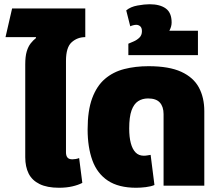

<svg xmlns="http://www.w3.org/2000/svg" viewBox="-20 -875 1041 905"><path d="M99 -448V-571Q99 -609 106 -632.5Q113 -656 125 -671Q137 -686 150 -696L149 -700H6L37 -835H382V-700Q345 -700 318 -676Q291 -652 291 -588V-448ZM258 10Q202 10 166.5 -7.5Q131 -25 115 -57Q99 -89 99 -134V-548H291V-157Q291 -141 298 -132.5Q305 -124 321 -124Q328 -124 337 -125.5Q346 -127 353 -130L368 -13Q349 -3 321 3.5Q293 10 258 10Z M622 10Q539 10 488.5 -23.5Q438 -57 415.5 -119Q393 -181 393 -265Q393 -354 414.5 -412Q436 -470 474.5 -503Q513 -536 565.5 -549.5Q618 -563 680 -563Q777 -563 834.5 -536.5Q892 -510 917.5 -462.5Q943 -415 943 -351V0H751V-337Q751 -372 733.5 -391.5Q716 -411 678 -411Q651 -411 631 -398Q611 -385 600 -354.5Q589 -324 589 -269Q589 -229 596.5 -200.5Q604 -172 619 -156.5Q634 -141 658 -141Q666 -141 674.5 -142.5Q683 -144 690 -145L708 -3Q692 4 667.5 7Q643 10 622 10Z M585 -615V-669Q594 -673 609.5 -679.5Q625 -686 637 -697.5Q649 -709 649 -728Q649 -744 641 -751Q633 -758 622 -758Q616 -758 608 -756Q600 -754 594 -751L575 -826Q595 -843 628 -849Q661 -855 685 -855Q734 -855 761.5 -835Q789 -815 789 -769Q789 -751 779.5 -732.5Q770 -714 742 -702V-730H913V-615Z"/></svg>

Font: Noto Sans Thai Black
Style: Regular
Weight: 900
Version: Version 2.001